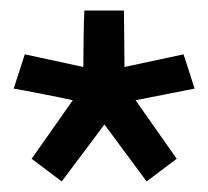

<svg xmlns="http://www.w3.org/2000/svg" viewBox="-20 -790 394 364"><path d="M216 -663 328 -687 349 -622 237 -600 315 -489 258 -446 178 -554 97 -446 40 -489 118 -600Q105 -603 62 -611.5Q19 -620 6 -622L27 -687L138 -663Q138 -675 138.5 -716Q139 -757 140 -770H215Z"/></svg>

Font: Palanquin Medium
Style: Regular
Weight: 500
Designer: Pria Ravichandran
Version: Version 1.0.4